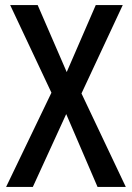

<svg xmlns="http://www.w3.org/2000/svg" viewBox="-20 -734 518 754"><path d="M474 0H363L240 -286L109 0H4L182 -370L20 -714H128L242 -451L356 -714H462L300 -367Z"/></svg>

Font: Noto Sans Telugu Condensed Medium
Style: Regular
Weight: 500
Width: 3
Designer: Jelle Bosma - Monotype Design Team
Foundry: Monotype Imaging Inc.
Version: Version 2.005; ttfautohint (v1.8.4.7-5d5b)